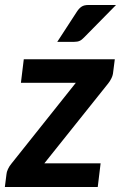

<svg xmlns="http://www.w3.org/2000/svg" viewBox="-32 -751 486 771"><path d="M0 0ZM422.5 -462 429 -513H63.5L52 -418.5H272.5L14 -94C8.3 -87.3 3.7 -80 0 -72C-3.7 -64 -5.7 -57.2 -6 -51.5L-12.5 0H360.5L372 -95H146L402.5 -416C407.2 -421.7 411.5 -428.6 415.5 -436.8C419.5 -444.9 421.8 -453.3 422.5 -462ZM434 -731H324C311.7 -731 302.2 -728.8 295.5 -724.2C288.8 -719.8 282.7 -713.2 277 -704.5L198 -583H266C274.7 -583 281.8 -584.2 287.5 -586.8C293.2 -589.2 299.2 -593.8 305.5 -600.5Z"/></svg>

Font: Lato
Style: Bold Italic
Weight: 700
Italic angle: -7°
Designer: Lukasz Dziedzic
Foundry: tyPoland Lukasz Dziedzic
Version: Version 2.007; 2014-02-27